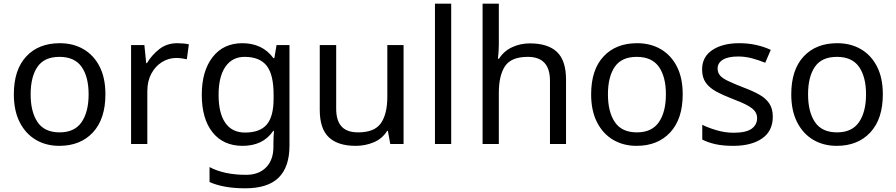

<svg xmlns="http://www.w3.org/2000/svg" viewBox="-20 -780 4856 1040"><path d="M551 -269Q551 -136 483.5 -63Q416 10 301 10Q230 10 174.5 -22.5Q119 -55 87 -117.5Q55 -180 55 -269Q55 -402 122 -474Q189 -546 304 -546Q377 -546 432.5 -513.5Q488 -481 519.5 -419.5Q551 -358 551 -269ZM146 -269Q146 -174 183.5 -118.5Q221 -63 303 -63Q384 -63 422 -118.5Q460 -174 460 -269Q460 -364 422 -418Q384 -472 302 -472Q220 -472 183 -418Q146 -364 146 -269Z M940 -546Q955 -546 972.5 -544.5Q990 -543 1003 -540L992 -459Q979 -462 963.5 -464Q948 -466 934 -466Q893 -466 857 -443.5Q821 -421 799.5 -380.5Q778 -340 778 -286V0H690V-536H762L772 -438H776Q802 -482 843 -514Q884 -546 940 -546Z M1293 -546Q1346 -546 1388.5 -526Q1431 -506 1461 -465H1466L1478 -536H1548V9Q1548 124 1489.5 182Q1431 240 1308 240Q1250 240 1201.5 231.5Q1153 223 1115 206V125Q1194 167 1313 167Q1382 167 1421.5 126.5Q1461 86 1461 16V-5Q1461 -17 1462 -39.5Q1463 -62 1464 -71H1460Q1432 -30 1390.5 -10Q1349 10 1294 10Q1190 10 1131.5 -63Q1073 -136 1073 -267Q1073 -395 1131.5 -470.5Q1190 -546 1293 -546ZM1305 -472Q1238 -472 1201 -418.5Q1164 -365 1164 -266Q1164 -167 1200.5 -114.5Q1237 -62 1307 -62Q1388 -62 1425 -105.5Q1462 -149 1462 -246V-267Q1462 -377 1424 -424.5Q1386 -472 1305 -472Z M2166 -536V0H2094L2081 -71H2077Q2051 -29 2005 -9.5Q1959 10 1907 10Q1810 10 1761 -36.5Q1712 -83 1712 -185V-536H1801V-191Q1801 -127 1830 -95Q1859 -63 1920 -63Q2009 -63 2043.5 -113Q2078 -163 2078 -257V-536Z M2424 0H2336V-760H2424Z M2682 -537Q2682 -518 2680.5 -498Q2679 -478 2677 -462H2683Q2709 -503 2753.5 -524Q2798 -545 2850 -545Q2948 -545 2997 -498.5Q3046 -452 3046 -349V0H2959V-343Q2959 -472 2839 -472Q2749 -472 2715.5 -421.5Q2682 -371 2682 -277V0H2594V-760H2682Z M3678 -269Q3678 -136 3610.5 -63Q3543 10 3428 10Q3357 10 3301.5 -22.5Q3246 -55 3214 -117.5Q3182 -180 3182 -269Q3182 -402 3249 -474Q3316 -546 3431 -546Q3504 -546 3559.5 -513.5Q3615 -481 3646.5 -419.5Q3678 -358 3678 -269ZM3273 -269Q3273 -174 3310.5 -118.5Q3348 -63 3430 -63Q3511 -63 3549 -118.5Q3587 -174 3587 -269Q3587 -364 3549 -418Q3511 -472 3429 -472Q3347 -472 3310 -418Q3273 -364 3273 -269Z M4166 -148Q4166 -70 4108 -30Q4050 10 3952 10Q3896 10 3855.5 1Q3815 -8 3784 -24V-104Q3816 -88 3861.5 -74.5Q3907 -61 3954 -61Q4021 -61 4051 -82.5Q4081 -104 4081 -140Q4081 -160 4070 -176Q4059 -192 4030.5 -208Q4002 -224 3949 -244Q3897 -264 3860 -284Q3823 -304 3803 -332Q3783 -360 3783 -404Q3783 -472 3838.5 -509Q3894 -546 3984 -546Q4033 -546 4075.5 -536.5Q4118 -527 4155 -510L4125 -440Q4091 -454 4054 -464Q4017 -474 3978 -474Q3924 -474 3895.5 -456.5Q3867 -439 3867 -409Q3867 -387 3880 -371.5Q3893 -356 3923.5 -341.5Q3954 -327 4005 -307Q4056 -288 4092 -268Q4128 -248 4147 -219.5Q4166 -191 4166 -148Z M4762 -269Q4762 -136 4694.5 -63Q4627 10 4512 10Q4441 10 4385.5 -22.5Q4330 -55 4298 -117.5Q4266 -180 4266 -269Q4266 -402 4333 -474Q4400 -546 4515 -546Q4588 -546 4643.5 -513.5Q4699 -481 4730.5 -419.5Q4762 -358 4762 -269ZM4357 -269Q4357 -174 4394.5 -118.5Q4432 -63 4514 -63Q4595 -63 4633 -118.5Q4671 -174 4671 -269Q4671 -364 4633 -418Q4595 -472 4513 -472Q4431 -472 4394 -418Q4357 -364 4357 -269Z"/></svg>

Font: Noto Sans Sora Sompeng
Style: Regular
Weight: 400
Designer: Monotype Design Team. David Williams.
Foundry: Monotype Imaging Inc.
Version: Version 2.101